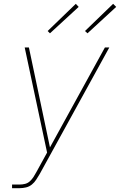

<svg xmlns="http://www.w3.org/2000/svg" viewBox="-20 -768 640 1003"><path d="M43 215V196H83Q97 196 111 192.5Q125 189 136 179Q147 169 155 156.5Q163 144 170 131L226 29L109 -520H131L241 2L528 -520H551L188 140Q179 155 169.5 170Q160 185 146.5 196Q133 207 116 211Q99 215 83 215ZM437 -594 424 -606 571 -748 587 -732ZM241 -594 229 -606 376 -748 391 -732Z"/></svg>

Font: Iosevka SS04 Th Ex Obl
Style: Regular
Weight: 100
Width: 7
Italic angle: -9°
Monospace: yes
Designer: Belleve Invis
Foundry: Belleve Invis
Version: Version 19.0.0; ttfautohint (v1.8.4)